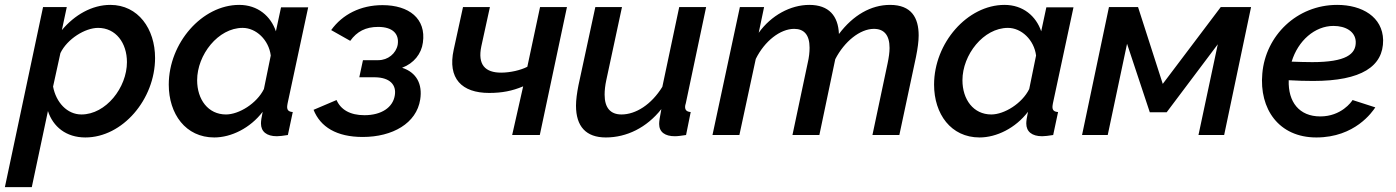

<svg xmlns="http://www.w3.org/2000/svg" viewBox="-65 -552 5708 785"><path d="M111 -523 -45 213H65L131 -98C152 -34 205 10 284 10C436 10 569 -146 569 -315C569 -434 500 -532 386 -532C311 -532 240 -491 188 -429L208 -523ZM454 -298C454 -194 368 -84 268 -84C209 -84 164 -134 152 -198L182 -335C210 -393 283 -438 336 -438C409 -438 454 -376 454 -298Z M625 -206C625 -86 694 10 811 10C880 10 958 -28 1009 -95C1004 -72 1002 -57 1002 -47C1002 -14 1025 5 1067 5C1078 5 1093 3 1112 0L1132 -94C1116 -95 1109 -101 1109 -115C1109 -119 1110 -124 1111 -130L1195 -522H1084L1063 -424C1042 -486 989 -532 913 -532C761 -532 625 -376 625 -206ZM1014 -188C985 -129 912 -84 859 -84C786 -84 741 -145 741 -224C741 -328 827 -438 927 -438C982 -438 1034 -389 1042 -325Z M1418 8C1540 8 1638 -48 1653 -145C1663 -208 1638 -256 1579 -275C1627 -293 1658 -332 1664 -378C1678 -476 1607 -531 1499 -531C1409 -531 1335 -493 1289 -429L1367 -385C1394 -423 1430 -442 1481 -442C1541 -442 1568 -413 1561 -369C1554 -333 1521 -306 1482 -306H1419L1404 -236H1469C1529 -235 1557 -205 1549 -161C1541 -113 1495 -81 1425 -81C1366 -81 1328 -104 1311 -143L1217 -103C1245 -33 1311 8 1418 8Z M2029 0H2142L2253 -523H2143L2091 -279C2064 -265 2021 -255 1984 -255C1919 -255 1887 -287 1903 -363L1938 -523H1828L1790 -349C1764 -231 1823 -172 1935 -172C1987 -172 2029 -180 2074 -199Z M2290 -120C2290 -35 2331 10 2412 10C2497 10 2579 -30 2639 -106C2632 -70 2630 -56 2630 -45C2630 -12 2654 5 2694 5C2706 5 2720 3 2740 0L2759 -94C2744 -95 2736 -101 2736 -115C2736 -119 2737 -124 2739 -130L2822 -523H2712L2643 -197C2598 -124 2534 -84 2476 -84C2431 -84 2407 -111 2407 -165C2407 -182 2409 -202 2414 -225L2478 -523H2369L2300 -203C2294 -172 2290 -144 2290 -120Z M2960 -523 2848 0H2958L3025 -311C3061 -384 3125 -434 3182 -434C3222 -434 3245 -410 3245 -357C3245 -339 3243 -318 3237 -293L3175 0H3285L3350 -310C3387 -382 3451 -434 3508 -434C3549 -434 3572 -409 3572 -356C3572 -338 3569 -317 3564 -293L3502 0H3612L3680 -319C3687 -354 3691 -383 3691 -407C3691 -480 3661 -532 3574 -532C3496 -532 3423 -490 3365 -413C3362 -487 3324 -532 3244 -532C3167 -532 3088 -489 3037 -418L3059 -523Z M3754 -206C3754 -86 3823 10 3940 10C4009 10 4087 -28 4138 -95C4133 -72 4131 -57 4131 -47C4131 -14 4154 5 4196 5C4207 5 4222 3 4241 0L4261 -94C4245 -95 4238 -101 4238 -115C4238 -119 4239 -124 4240 -130L4324 -522H4213L4192 -424C4171 -486 4118 -532 4042 -532C3890 -532 3754 -376 3754 -206ZM4143 -188C4114 -129 4041 -84 3988 -84C3915 -84 3870 -145 3870 -224C3870 -328 3956 -438 4056 -438C4111 -438 4163 -389 4171 -325Z M4359 0H4464L4543 -373L4636 -93H4705L4914 -371L4835 0H4940L5050 -523H4926L4689 -209L4588 -523H4469Z M5333 -76C5247 -76 5201 -135 5204 -224C5239 -222 5272 -221 5304 -221C5502 -221 5591 -281 5590 -388C5588 -483 5504 -532 5402 -532C5237 -532 5109 -406 5096 -251C5083 -107 5163 10 5317 10C5475 10 5546 -95 5558 -113L5465 -143C5461 -136 5419 -76 5333 -76ZM5387 -446C5437 -446 5476 -423 5478 -382C5480 -330 5437 -298 5300 -298C5272 -298 5245 -299 5216 -300C5242 -386 5311 -446 5387 -446Z"/></svg>

Font: FIGSv2-sans-serif SmBold Italic
Style: Regular
Weight: 600
Italic angle: -12°
Designer: Matt McInerney, Pablo Impallari, Rodrigo Fuenzalida
Foundry: Matt McInerney, Pablo Impallari, Rodrigo Fuenzalida
Version: Version 4.020;hotconv 1.0.109;makeotfexe 2.5.65596